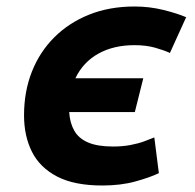

<svg xmlns="http://www.w3.org/2000/svg" viewBox="-20 -559 600 591"><path d="M295 12Q209 12 156 -15.5Q103 -43 78.5 -91.5Q54 -140 54 -204Q54 -277 78 -338Q102 -399 147 -444Q192 -489 254.5 -514Q317 -539 394 -539Q440 -539 482.5 -528.5Q525 -518 553 -506L503 -396Q486 -404 458 -412Q430 -420 394 -420Q330 -420 283 -394Q236 -368 212 -318H421L395 -214H193Q195 -181 208.5 -157Q222 -133 251 -120.5Q280 -108 328 -108Q357 -108 381 -112.5Q405 -117 424 -124Q443 -131 455 -136L469 -26Q442 -13 397 -0.5Q352 12 295 12Z"/></svg>

Font: Ubuntu Sans Mono
Style: Italic
Weight: 400
Italic angle: -13.5°
Monospace: yes
Designer: Dalton Maag Ltd
Foundry: Dalton Maag Ltd
Version: Version 1.006